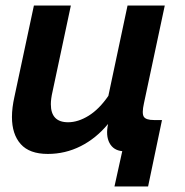

<svg xmlns="http://www.w3.org/2000/svg" viewBox="-20 -544 665 691"><path d="M392 127 420 0Q388 -3 374 -29.5Q360 -56 369 -98Q326 -46 270.5 -18Q215 10 152 10Q86 10 54.5 -25.5Q23 -61 23 -123Q23 -156 32 -196L102 -524H235L169 -214Q163 -188 163 -169Q163 -104 225 -104Q261 -104 299 -127.5Q337 -151 370 -199L439 -524H573L498 -172Q490 -136 497.5 -124Q505 -112 534 -112H563L513 127Z"/></svg>

Font: Raleway
Style: Bold Italic
Weight: 700
Italic angle: -12°
Designer: Matt McInerney, Pablo Impallari, Rodrigo Fuenzalida
Foundry: Matt McInerney, Pablo Impallari, Rodrigo Fuenzalida
Version: Version 4.101;RELEASE